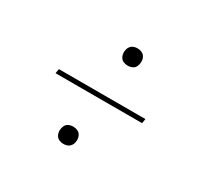

<svg xmlns="http://www.w3.org/2000/svg" viewBox="-97 -672 695 663"><g transform="rotate(30 250.0 -340.0)"><path d="M279 -478Q270 -478 262.5 -481Q255 -484 250.5 -490Q246 -496 244.5 -504.5Q243 -513 245 -521Q246 -527 249 -532Q252 -537 256.5 -540.5Q261 -544 267 -545.5Q273 -547 279 -547Q287 -547 294.5 -544Q302 -541 306.5 -535Q311 -529 312.5 -521Q314 -513 312 -504Q311 -499 308.5 -493.5Q306 -488 301 -484.5Q296 -481 290 -479.5Q284 -478 279 -478ZM76 -331 79 -349H424L421 -331ZM221 -133Q213 -133 205.5 -136Q198 -139 193.5 -145Q189 -151 187.5 -159Q186 -167 188 -176Q189 -181 191.5 -186.5Q194 -192 199 -195.5Q204 -199 210 -200.5Q216 -202 221 -202Q230 -202 237.5 -199Q245 -196 249.5 -190Q254 -184 255.5 -175.5Q257 -167 255 -159Q254 -153 251 -148Q248 -143 243.5 -139.5Q239 -136 233 -134.5Q227 -133 221 -133Z"/></g></svg>

Font: Iosevka Slab Thin
Style: Italic
Weight: 100
Italic angle: -9°
Monospace: yes
Designer: Belleve Invis
Foundry: Belleve Invis
Version: Version 11.1.1; ttfautohint (v1.8.3)